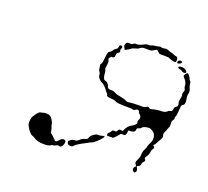

<svg xmlns="http://www.w3.org/2000/svg" viewBox="-88 -563 738 681"><g transform="rotate(20 280.5 -222.0)"><path d="M319 -87Q330 -90 332 -88Q333 -87 326 -78.5Q319 -70 309.5 -62Q300 -54 296 -53Q292 -52 280 -45Q245 -27 241 -21Q236 -13 224 -16Q216 -18 216 -28Q216 -30 223 -35Q230 -40 237 -39.5Q244 -39 252 -46.5Q260 -54 268 -56Q275 -58 277 -59.5Q279 -61 281 -67Q284 -74 292.5 -80Q301 -86 307 -86Q313 -85 319 -87ZM98 -93Q103 -95 112.5 -94.5Q122 -94 125 -91Q130 -88 135.5 -78.5Q141 -69 141 -65Q141 -60 144 -54Q147 -48 147 -41.5Q147 -35 151.5 -32.5Q156 -30 164 -21.5Q172 -13 174.5 -13Q177 -13 182 -18Q193 -33 204 -28Q209 -25 207 -18Q207 -12 202.5 -6Q198 0 195 -1Q187 -4 181 0Q177 3 172 3Q167 3 161.5 7Q156 11 138 11Q114 11 101 2Q97 -1 91 -3Q79 -7 66 -31Q62 -38 63 -50Q64 -62 69 -70Q83 -91 89 -91Q92 -91 98 -93ZM273 -411Q277 -413 281 -410Q284 -408 281 -402Q278 -396 280 -393Q283 -388 276 -384Q270 -381 270 -373.5Q270 -366 267 -364Q264 -362 262 -362Q258 -365 252 -356Q249 -352 252 -348Q256 -342 252 -321Q251 -315 253.5 -310.5Q256 -306 256 -298Q256 -290 259 -282.5Q262 -275 267 -275Q270 -275 273 -272.5Q276 -270 279 -266.5Q282 -263 282 -259Q284 -250 298 -251Q308 -251 314 -247Q320 -243 335.5 -240.5Q351 -238 358 -234Q365 -230 373 -232Q385 -234 416 -234Q430 -233 434 -237Q442 -243 446 -237Q449 -235 453 -236Q476 -242 495 -242Q505 -243 510.5 -248Q516 -253 518 -253Q528 -253 528 -264Q528 -270 533 -273Q542 -279 538 -289Q536 -296 538.5 -306Q541 -316 539.5 -321.5Q538 -327 540 -331Q545 -340 540 -346Q538 -349 538 -355Q538 -367 528 -378Q522 -383 522 -387Q522 -390 526 -395Q530 -400 532 -400Q534 -400 539 -394Q544 -388 545 -384Q546 -380 549.5 -377Q553 -374 553 -366.5Q553 -359 557 -352Q562 -342 559 -331Q557 -326 559 -315Q564 -293 554 -288Q550 -286 549.5 -283Q549 -280 548 -266Q547 -246 544.5 -242Q542 -238 543 -234Q544 -230 540 -225.5Q536 -221 537 -211.5Q538 -202 534.5 -194.5Q531 -187 531 -185.5Q531 -184 527 -176.5Q523 -169 525.5 -164Q528 -159 525.5 -153Q523 -147 519.5 -141.5Q516 -136 513.5 -130.5Q511 -125 508 -122L504 -119L508 -115L511 -111L508 -105Q504 -100 503 -90.5Q502 -81 497 -75Q489 -65 494 -61Q497 -60 496 -56Q495 -52 492 -50Q488 -47 488 -43Q488 -33 480 -31Q476 -30 475.5 -28.5Q475 -27 478 -22Q484 -11 476 -5Q474 -4 471 -6Q468 -7 466 -12.5Q464 -18 469 -23L473 -28L470 -32Q466 -37 466 -40Q466 -43 471 -53Q476 -63 476 -73.5Q476 -84 481 -93.5Q486 -103 486 -107Q486 -111 492 -122Q502 -141 492 -158Q490 -162 482.5 -166.5Q475 -171 470.5 -171Q466 -171 460.5 -170Q455 -169 450.5 -167Q446 -165 445 -163Q443 -159 436 -157Q432 -156 430.5 -155Q429 -154 429 -150Q428 -138 414 -138Q406 -138 404.5 -137.5Q403 -137 403 -131.5Q403 -126 400.5 -121Q398 -116 391 -117Q386 -118 384 -117Q382 -116 377 -110Q362 -92 359 -94Q356 -95 353 -94Q341 -94 339.5 -94Q338 -94 338 -98Q337 -103 341.5 -106Q346 -109 348.5 -114.5Q351 -120 358 -119Q363 -118 364.5 -119Q366 -120 368 -124Q371 -132 382 -129Q386 -127 388 -134Q395 -150 408 -157Q414 -160 420 -165.5Q426 -171 424 -175Q422 -179 425.5 -185.5Q429 -192 427 -197.5Q425 -203 422 -204.5Q419 -206 417 -211Q413 -223 401 -214Q396 -211 393 -212.5Q390 -214 383.5 -214Q377 -214 354.5 -214.5Q332 -215 327.5 -218Q323 -221 315 -222Q296 -223 292 -226Q290 -227 290 -230Q290 -233 285.5 -237Q281 -241 278.5 -245.5Q276 -250 268.5 -257Q261 -264 257 -265Q253 -266 246.5 -273Q240 -280 240 -286.5Q240 -293 236 -298Q232 -303 232 -308Q232 -313 230.5 -318Q229 -323 232 -326.5Q235 -330 236 -339Q239 -370 242 -374Q244 -376 247.5 -377.5Q251 -379 254.5 -385Q258 -391 264 -394.5Q270 -398 270 -403.5Q270 -409 273 -411ZM496 -412Q503 -415 512.5 -412.5Q522 -410 525 -404Q529 -398 519 -397Q513 -397 509 -401Q506 -403 500 -404Q496 -405 494.5 -406.5Q493 -408 493.5 -409.5Q494 -411 496 -412ZM487 -431Q495 -436 499 -431Q501 -429 499 -426.5Q497 -424 492.5 -422Q488 -420 486 -421Q483 -422 483.5 -425.5Q484 -429 487 -431ZM411 -455Q416 -452 428 -455Q434 -456 441.5 -452.5Q449 -449 452 -449Q455 -449 461.5 -446Q468 -443 470 -443Q480 -443 480 -431Q480 -423 476.5 -422Q473 -421 463 -424Q453 -427 452 -428.5Q451 -430 433 -430H415L408 -436L402 -441L395 -438Q388 -434 385 -432Q380 -430 360 -431Q348 -431 342.5 -426Q337 -421 327.5 -419Q318 -417 313 -412.5Q308 -408 301 -405L294 -401L290 -408Q286 -415 288 -421Q291 -432 305 -429Q310 -428 315 -432Q320 -436 324 -435Q332 -433 352 -443Q361 -448 367 -447Q373 -446 377 -448.5Q381 -451 391.5 -452Q402 -453 405.5 -454.5Q409 -456 411 -455Z"/></g></svg>

Font: TT2020 Style D
Style: Italic
Weight: 400
Italic angle: -15°
Version: Version 0.2.000